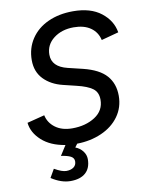

<svg xmlns="http://www.w3.org/2000/svg" viewBox="-98 -780 809 1060"><g transform="rotate(-10 306.0 -250.5)"><path d="M104 174 131 127Q173 151 197 151Q223 151 238.5 139.5Q254 128 254 107Q254 88 236 78.5Q218 69 182 64L217 9Q135 -4 86.5 -48Q38 -92 32 -148L130 -173Q139 -130 176 -102.5Q213 -75 271 -75Q346 -75 398.5 -109Q451 -143 451 -204Q451 -246 422.5 -267Q394 -288 335 -302L261 -320Q195 -336 155 -377.5Q115 -419 115 -484Q115 -551 149.5 -603Q184 -655 245.5 -683Q307 -711 386 -711Q484 -711 542.5 -665.5Q601 -620 612 -553L515 -527Q505 -572 468.5 -597.5Q432 -623 374 -623Q307 -623 261.5 -588Q216 -553 216 -497Q216 -429 303 -408L386 -388Q475 -366 514.5 -321Q554 -276 554 -208Q554 -143 518 -93Q482 -43 419.5 -15.5Q357 12 282 13L268 32Q294 42 309.5 62.5Q325 83 325 107Q325 157 295.5 183.5Q266 210 211 210Q159 210 104 174Z"/></g></svg>

Font: Oak Sans Medium
Style: Italic
Weight: 500
Italic angle: -9.49998°
Foundry: Erik Kennedy, Walven
Version: Version 1.000